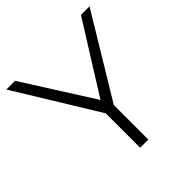

<svg xmlns="http://www.w3.org/2000/svg" viewBox="-185 -844 989 989"><g transform="rotate(-45 309.0 -350.0)"><path d="M341 0H281.5V-250.5L6 -699.5H69.5L311 -318.5L549.5 -699.5H612L341 -251.5Z"/></g></svg>

Font: Argentum Novus Light
Style: Regular
Weight: 300
Designer: Julieta Ulanovsky (font) & Cristiano Sobral (main changes)
Foundry: Julieta Ulanovsky (font) & Cristiano Sobral (main changes)
Version: Version 3.00;November 27, 2020;FontCreator 13.0.0.2655 64-bi